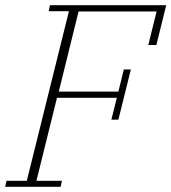

<svg xmlns="http://www.w3.org/2000/svg" viewBox="-27 -718 659 738"><path d="M-2 -23H76L238 -675H160L165 -698H612L574 -545H543L575 -674H275L199 -366H428L449 -451H476L428 -258H401L422 -342H192L113 -23H211L206 0H-7Z"/></svg>

Font: IBM Plex Serif ExtraLight
Style: Italic
Weight: 200
Italic angle: -14°
Designer: Mike Abbink, Paul van der Laan, Pieter van Rosmalen
Foundry: Bold Monday
Version: Version 2.5